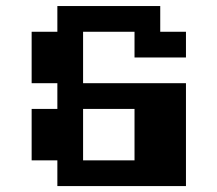

<svg xmlns="http://www.w3.org/2000/svg" viewBox="-20 -628 734 648"><path d="M173.6 0V-86.8H86.8V-260.4H173.6V-347.2H86.8V-520.8H173.6V-607.6H520.8V-520.8H607.6V-434H434V-520.8H260.4V-347.2H607.6V0ZM260.4 -86.8H434V-260.4H260.4Z"/></svg>

Font: 8-bit Operator+ 8
Style: Bold
Weight: 700
Designer: GrandChaos9000
Version: Version 1.3.0 - August 1, 2014